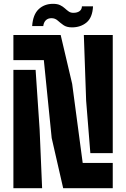

<svg xmlns="http://www.w3.org/2000/svg" viewBox="-20 -983 659 1003"><path d="M310 0 250 -262 209 -669H50V-800H297L357 -545L412 -132H569V0ZM50 0V-618H166L187 -307L200 0ZM452 -183 430 -457 418 -800H569V-183ZM408 -950H466Q463 -891 432 -865.5Q401 -840 356 -840Q328 -840 311.2 -852Q294.5 -864 281 -876Q267.5 -888 249 -888Q230.5 -888 219.5 -877.2Q208.5 -866.5 206 -847H148Q152 -906.5 181.8 -934.8Q211.5 -963 257 -963Q280 -963 294.2 -956Q308.5 -949 318.8 -939.5Q329 -930 339 -923Q349 -916 363 -916Q383.5 -916 395.5 -924.8Q407.5 -933.5 408 -950Z"/></svg>

Font: Big Shoulders Stencil Text Thin Black
Style: Regular
Weight: 900
Version: Version 2.001